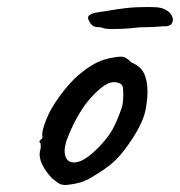

<svg xmlns="http://www.w3.org/2000/svg" viewBox="-20 -541 514 549"><path d="M168 -12Q155 -12 147.5 -17Q140 -22 129 -31Q110 -51 100.5 -71Q91 -91 94 -108Q97 -116 96.5 -123.5Q96 -131 96 -131Q91 -136 93 -137.5Q95 -139 97 -143Q103 -143 101 -154Q99 -162 108.5 -189Q118 -216 133 -240Q139 -250 151 -266.5Q163 -283 177.5 -299.5Q192 -316 204 -326Q229 -347 249 -358Q269 -369 291 -374Q313 -379 326.5 -379Q340 -379 355 -363Q378 -353 388 -338Q398 -323 401 -296Q404 -266 396 -226Q388 -186 348 -129Q323 -93 301 -74.5Q279 -56 250 -39Q229 -25 210 -19.5Q191 -14 168 -12ZM266 -124Q289 -148 302 -171.5Q315 -195 327 -230Q331 -240 332 -255.5Q333 -271 332 -285Q331 -299 325 -301Q314 -308 299.5 -305.5Q285 -303 267 -288Q236 -262 212.5 -225.5Q189 -189 171 -141Q160 -109 168.5 -90.5Q177 -72 202.5 -78Q228 -84 266 -124ZM301 -458Q295 -458 286.5 -458.5Q278 -459 268 -463Q253 -463 247 -466.5Q241 -470 237 -477Q227 -492 236.5 -498.5Q246 -505 281 -509Q315 -515 341.5 -518Q368 -521 406 -521Q430 -521 441.5 -518Q453 -515 464 -506Q478 -491 473 -477.5Q468 -464 446 -466Q439 -465 419.5 -464Q400 -463 382 -463Q373 -462 350.5 -460Q328 -458 301 -458Z"/></svg>

Font: Caveat Medium
Style: Regular
Weight: 500
Designer: Pablo Impallari
Foundry: Pablo Impallari
Version: Version 2.000